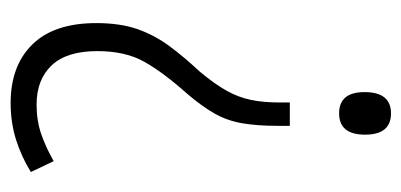

<svg xmlns="http://www.w3.org/2000/svg" viewBox="-222 -786 773 370"><g transform="rotate(-90 165.0 -601.5)"><path d="M107 -430V-454Q107 -493 112 -522Q117 -551 131 -575.5Q145 -600 169 -628Q210 -674 230.5 -710.5Q251 -747 251 -801Q251 -860 223.5 -889Q196 -918 148 -918Q117 -918 91 -909Q65 -900 39 -885L18 -929Q47 -947 80 -957.5Q113 -968 151 -968Q223 -968 264 -926Q305 -884 305 -803Q305 -757 293.5 -724Q282 -691 261 -662.5Q240 -634 211 -603Q187 -574 174.5 -551.5Q162 -529 157 -505Q152 -481 152 -449V-430ZM90 -285Q90 -335 131 -335Q172 -335 172 -286Q172 -235 131 -235Q90 -235 90 -285Z"/></g></svg>

Font: Noto Sans Khmer UI Condensed Light
Style: Regular
Weight: 300
Width: 3
Designer: Danh Hong and the Monotype Design Team
Foundry: Monotype Imaging Inc.
Version: Version 2.002; ttfautohint (v1.8.4.7-5d5b)